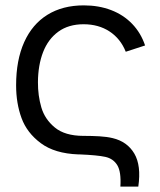

<svg xmlns="http://www.w3.org/2000/svg" viewBox="-20 -575 594 715"><path d="M428.3 120Q431.7 64.8 416.8 40.2Q401.8 15.7 372.2 9.2Q342.5 2.7 277 0H271.7Q183.7 -3.3 132 -41.8Q80.3 -80.3 60.2 -135.3Q40 -190.3 40 -257.3Q40 -351 70 -417.9Q100 -484.8 156.6 -519.9Q213.2 -555 292 -555Q347.7 -555 393.8 -537.4Q439.8 -519.8 472.2 -486.1Q504.7 -452.3 520.3 -405.7L448.3 -382.3Q429 -430.8 388 -457.8Q347 -484.7 291.3 -484.7Q235.3 -484.7 197.3 -457.1Q159.3 -429.5 140.5 -381Q121.7 -332.5 121.3 -269Q121 -219.3 133.9 -175.2Q146.8 -131 184.2 -100.2Q221.7 -69.3 290 -69H294Q322.8 -69 350.4 -67.4Q378 -65.8 399.3 -60.7Q453.8 -47.8 480.2 -3.1Q506.5 41.7 495 120Z"/></svg>

Font: Vela Sans GX ExtLt
Style: Regular
Weight: 200
Designer: Principal design: Mikhail Sharanda - project Manrope.
Design modification: Ravid Balaliev
Foundry: Mikhail Sharanda
Version: Version 1.001